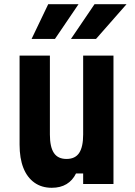

<svg xmlns="http://www.w3.org/2000/svg" viewBox="-20 -874 640 912"><path d="M519 -610V0H375V-50H341Q325 -17 296 0.5Q267 18 226 18Q178 18 143.5 -6.5Q109 -31 91 -76.5Q73 -122 73 -187V-610H217V-235Q217 -176 236 -147.5Q255 -119 296 -119Q337 -119 356 -147.5Q375 -176 375 -235V-610ZM130 -689 209 -854H353L241 -689ZM317 -689 429 -854H581L436 -689Z"/></svg>

Font: Martian Mono Condensed SemiBold
Style: Regular
Weight: 600
Width: 3
Designer: Roman Shamin
Foundry: Evil Martians
Version: Version 1.000